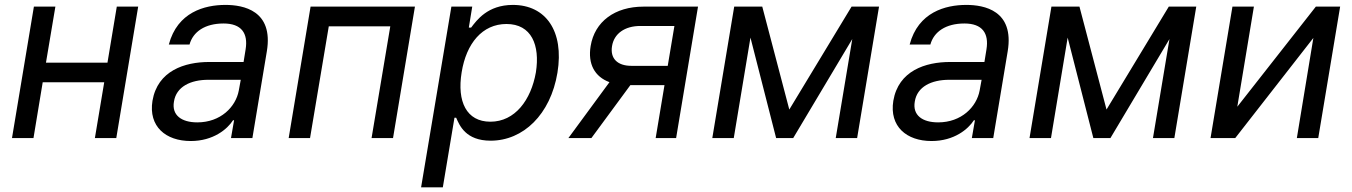

<svg xmlns="http://www.w3.org/2000/svg" viewBox="-20 -573 5613 797"><path d="M209.9 -545.5H120.7L29.8 0H119L157.3 -231.5H412.6L373.9 0H462.7L553.6 -545.5H464.8L426.1 -312.9H170.8Z M771.7 12.4C865.8 12.4 924 -37.3 947.4 -73.9H951.7L938.9 0H1027.7L1087.7 -360.1C1115.8 -529.8 989.7 -552.6 915.8 -552.6C829.5 -552.6 716.3 -522.7 680.8 -388.1H766.7C781.2 -441.1 830.6 -475.5 908 -475.5C982.6 -475.5 1010.3 -434.7 999.6 -368.3L991.1 -315.7H848.4C746.4 -315.7 634.2 -279.5 612.9 -154.5C595.9 -47.9 668 12.4 771.7 12.4ZM702.1 -151.3C711.6 -213.4 771.3 -241.8 844.8 -241.8H979.4L971.2 -197.1C958.5 -128.9 895.6 -65 799 -65C733.7 -65 692.1 -94.5 702.1 -151.3Z M1178.3 0H1267L1344.8 -463.8H1600.1L1522.4 0H1611.5L1702.4 -545.5H1269.2Z M1728 204.5H1818.2L1866.5 -84.2H1873.6C1887.4 -52.9 1912.6 11 2016.7 11C2151.6 11 2265.3 -97.3 2294 -271.3C2322.4 -444.6 2245 -552.6 2109 -552.6C2003.6 -552.6 1958.5 -488.3 1935.7 -458.5H1926.1L1940.3 -545.5H1853.7ZM1896.3 -272.7C1915.5 -392.8 1982.2 -473.4 2082.4 -473.4C2186.1 -473.4 2222.3 -386 2204.5 -272.7C2184.3 -158 2117.9 -67.8 2015.6 -67.8C1916.5 -67.8 1876.4 -151.3 1896.3 -272.7Z M2701.7 0H2786.6L2877.5 -545.5H2651.3C2531.6 -545.5 2448.5 -483 2431.8 -382.1C2419.4 -307.5 2448.5 -254.6 2509.9 -231.9L2339.5 0H2435L2596.6 -219.5H2612.6H2738.3ZM2520.6 -381.7C2528.8 -433.2 2573.2 -465.2 2638.1 -465.2H2779.5L2751.8 -299.7H2600.9C2542.3 -299.7 2512.1 -331 2520.6 -381.7Z M3256.4 -118.3 3144.2 -545.5H3027.7L2936.8 0H3025.9L3095.2 -416.9L3201.7 0H3272.7L3517.8 -410.9L3449.2 0H3538L3628.9 -545.5H3514.9Z M3846.9 12.4C3941.1 12.4 3999.3 -37.3 4022.7 -73.9H4027L4014.2 0H4103L4163 -360.1C4191.1 -529.8 4065 -552.6 3991.1 -552.6C3904.8 -552.6 3791.5 -522.7 3756 -388.1H3842C3856.5 -441.1 3905.9 -475.5 3983.3 -475.5C4057.9 -475.5 4085.6 -434.7 4074.9 -368.3L4066.4 -315.7H3923.7C3821.7 -315.7 3709.5 -279.5 3688.2 -154.5C3671.2 -47.9 3743.3 12.4 3846.9 12.4ZM3777.3 -151.3C3786.9 -213.4 3846.6 -241.8 3920.1 -241.8H4054.7L4046.5 -197.1C4033.7 -128.9 3970.9 -65 3874.3 -65C3808.9 -65 3767.4 -94.5 3777.3 -151.3Z M4573.2 -118.3 4460.9 -545.5H4344.5L4253.6 0H4342.7L4411.9 -416.9L4518.5 0H4589.5L4834.5 -410.9L4766 0H4854.8L4945.7 -545.5H4831.7Z M5116.1 -130 5185 -545.5H5095.9L5005 0H5107.6L5431.8 -415.5L5363.3 0H5452.1L5543 -545.5H5442.1Z"/></svg>

Font: Margiela Sans Text
Style: Italic
Weight: 400
Italic angle: -9.39999°
Designer: Stefan Endress, Andreas Faust
Version: Version 1.100;FEAKit 1.0